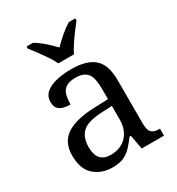

<svg xmlns="http://www.w3.org/2000/svg" viewBox="-184 -882 930 1008"><g transform="rotate(-30 281.5 -378.0)"><path d="M205 10Q138 10 94 -29Q50 -68 50 -150Q50 -230 106.5 -268Q163 -306 278 -310L361 -313V-373Q361 -409 355 -436.5Q349 -464 329 -480Q309 -496 268 -496Q230 -496 210 -482Q190 -468 183.5 -443.5Q177 -419 177 -387Q135 -387 113.5 -401.5Q92 -416 92 -450Q92 -485 116.5 -506Q141 -527 182 -536.5Q223 -546 272 -546Q364 -546 409.5 -507Q455 -468 455 -373V-114Q455 -72 469 -57Q483 -42 517 -42H520V0H385L369 -86H361Q340 -58 320 -36.5Q300 -15 273.5 -2.5Q247 10 205 10ZM228 -52Q289 -52 325 -89.5Q361 -127 361 -191V-272L297 -269Q212 -265 179.5 -234.5Q147 -204 147 -145Q147 -52 228 -52ZM229 -606Q219 -629 201 -655.5Q183 -682 164 -708Q145 -734 129 -753V-766H168Q197 -749 225.5 -724Q254 -699 276 -675Q299 -699 328 -724Q357 -749 385 -766H424V-753Q409 -734 389.5 -708Q370 -682 352.5 -655.5Q335 -629 324 -606Z"/></g></svg>

Font: Noto Serif Grantha
Style: Regular
Weight: 400
Designer: Monotype Design Team
Foundry: Monotype Imaging Inc.
Version: Version 2.004; ttfautohint (v1.8.4.7-5d5b)